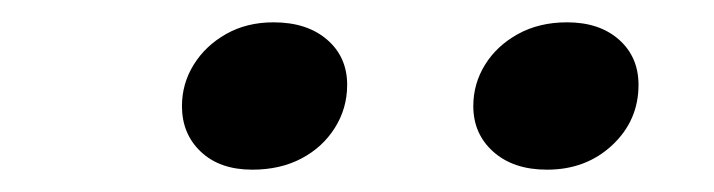

<svg xmlns="http://www.w3.org/2000/svg" viewBox="-20 -837 640 172"><path d="M470 -685Q440 -685 422 -701Q404 -717 404 -742Q404 -762 414.5 -779Q425 -796 444 -806.5Q463 -817 488 -817Q517 -817 534.5 -801.5Q552 -786 552 -761Q552 -729 528.5 -707Q505 -685 470 -685ZM206 -685Q177 -685 160 -701Q143 -717 143 -742Q143 -762 153.5 -779Q164 -796 182.5 -806.5Q201 -817 225 -817Q255 -817 273 -801.5Q291 -786 291 -761Q291 -740 280 -722.5Q269 -705 250 -695Q231 -685 206 -685Z"/></svg>

Font: Lemonada
Style: Regular
Weight: 400
Designer: Mohamed Gaber (Arabic), Eduardo Tunni (Latin)
Foundry: Kief Type Foundry
Version: Version 4.005